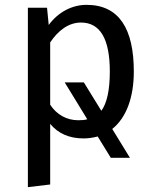

<svg xmlns="http://www.w3.org/2000/svg" viewBox="-20 -559 634 792"><path d="M532 -264C532 -439 472 -539 337 -539C277 -539 220 -509 181 -456L174 -527H95V213L187 202V-48C220 -8 266 12 325 12C344 12 364 9 383 4L437 92H516L443 -27C502 -74 532 -159 532 -264ZM303 -63C255 -63 214 -86 187 -127V-384C219 -432 262 -466 314 -466C393 -466 433 -399 433 -264C433 -187 421 -133 398 -102L326 -219H247L340 -67C330 -64 318 -63 303 -63Z"/></svg>

Font: Fira Sans
Style: Regular
Weight: 400
Designer: Carrois Corporate & Edenspiekermann AG
Foundry: Carrois Corporate GbR & Edenspiekermann AG
Version: Version 4.203